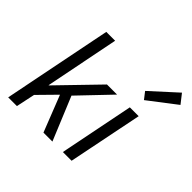

<svg xmlns="http://www.w3.org/2000/svg" viewBox="-184 -979 1182 1182"><g transform="rotate(45 407.0 -388.5)"><path d="M31 0 173 -712H250L154 -229H156L405 -486H493L299 -283L416 0H338L245 -237L133 -123L107 0Z M634 -579 599 -624 767 -777 814 -717ZM507 0 604 -486H681L583 0Z"/></g></svg>

Font: TypoPRO Source Sans Pro
Style: Italic
Weight: 400
Italic angle: -11°
Designer: Paul D. Hunt
Foundry: Adobe Systems Incorporated
Version: Version 1.075;PS 2.000;hotconv 1.0.86;makeotf.lib2.5.63406